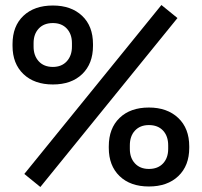

<svg xmlns="http://www.w3.org/2000/svg" viewBox="-20 -733 805 766"><path d="M141 13 77 -39 624 -713 688 -661ZM574 11Q500 11 457 -30.5Q414 -72 414 -143V-149Q414 -221 457 -262.5Q500 -304 574 -304Q647 -304 691 -262.5Q735 -221 735 -149V-143Q735 -72 691.5 -30.5Q648 11 574 11ZM574 -59Q610 -59 630.5 -81Q651 -103 651 -139V-153Q651 -190 630.5 -212Q610 -234 574 -234Q539 -234 518.5 -212Q498 -190 498 -153V-139Q498 -103 518.5 -81Q539 -59 574 -59ZM191 -396Q117 -396 73.5 -437.5Q30 -479 30 -550V-557Q30 -629 73.5 -670Q117 -711 191 -711Q264 -711 307.5 -670Q351 -629 351 -557V-550Q351 -479 308 -437.5Q265 -396 191 -396ZM191 -466Q226 -466 246.5 -488.5Q267 -511 267 -547V-561Q267 -597 246.5 -619Q226 -641 191 -641Q155 -641 134.5 -619Q114 -597 114 -561V-547Q114 -511 134.5 -488.5Q155 -466 191 -466Z"/></svg>

Font: Space Grotesk Light Medium
Style: Regular
Weight: 500
Version: Version 2.000